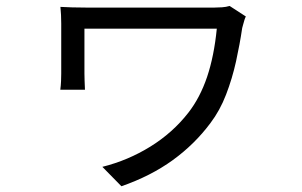

<svg xmlns="http://www.w3.org/2000/svg" viewBox="-20 -561 1040 661"><path d="M826.4 -504.2Q824.3 -500.7 821.7 -492.8Q819.1 -484.9 817.2 -477Q815.2 -469.1 813.8 -464.5Q805.6 -408.8 792.6 -349.6Q779.5 -290.3 758.3 -235.4Q737.2 -180.5 704.6 -137.5Q650.3 -64.5 574.7 -9.7Q499 45.1 398 80.2L332.4 13.4Q420.9 -8.8 497.6 -56.3Q574.4 -103.8 628.2 -172.7Q668.7 -224.6 692.9 -296.1Q717 -367.7 726.4 -462.3Q715.2 -462.3 681.5 -462.3Q647.8 -462.3 601.2 -462.3Q554.6 -462.3 503.2 -462.3Q451.8 -462.3 404 -462.3Q356.2 -462.3 320.8 -462.3Q285.3 -462.3 270.7 -462.3Q270.7 -453.3 270.7 -432Q270.7 -410.8 270.7 -385.8Q270.7 -360.8 270.7 -339.4Q270.7 -318 270.7 -307.7Q270.7 -299.9 271.2 -283.9Q271.7 -267.8 272.5 -252.1H187.6Q189.6 -267.4 190.2 -282Q190.8 -296.6 190.8 -307.7Q190.8 -318 190.8 -341Q190.8 -364 190.8 -391.5Q190.8 -419.1 190.8 -443.3Q190.8 -467.5 190.8 -480.1Q190.8 -494 190.1 -509.3Q189.4 -524.6 188 -537.3Q204.7 -536.3 228.3 -535.6Q251.9 -534.9 277.9 -534.9Q284.4 -534.9 316.1 -534.9Q347.8 -534.9 393.7 -534.9Q439.6 -534.9 490.9 -534.9Q542.2 -534.9 589.7 -534.9Q637.2 -534.9 672 -534.9Q706.8 -534.9 718 -534.9Q730.8 -534.9 744.6 -535.9Q758.5 -536.9 770.5 -540.5Z"/></svg>

Font: Noto Sans TC
Style: Regular
Weight: 100
Designer: Ryoko NISHIZUKA 西塚涼子 (kana, bopomofo & ideographs); Paul D. Hunt (Latin, Greek & Cyrillic); Sandoll Communications 산돌커뮤니
Foundry: Adobe
Version: Version 2.004;hotconv 1.0.118;makeotfexe 2.5.65603